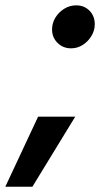

<svg xmlns="http://www.w3.org/2000/svg" viewBox="-102 -550 376 721"><path d="M165 -368.5Q134.5 -368.5 114 -389Q93.5 -409.5 93.5 -439.3Q93.5 -463.6 106.2 -484.1Q118.8 -504.6 139.3 -517.2Q159.8 -529.9 184.1 -529.9Q214.6 -529.9 234.2 -509.7Q253.9 -489.6 253.9 -458.8Q253.9 -435.5 241.2 -414.7Q228.6 -393.8 208.6 -381.2Q188.6 -368.5 165 -368.5ZM-82.1 151.3 41.1 -111.9H180.5L19.6 151.3Z"/></svg>

Font: Red Hat Display
Style: Italic
Weight: 300
Italic angle: -12°
Designer: Pentagram, MCKL
Foundry: Pentagram, MCKL
Version: Version 1.023